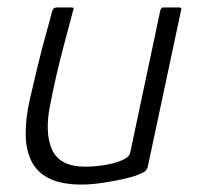

<svg xmlns="http://www.w3.org/2000/svg" viewBox="-20 -492 529 516"><path d="M200 4Q144 4 111 -13Q78 -30 63.5 -61Q49 -92 49 -132.5Q49 -173 59 -220Q70 -268 81.5 -315.5Q93 -363 104 -402Q115 -441 120 -462Q123 -469 126 -470.5Q129 -472 136 -472H168Q175 -472 177 -471Q179 -470 176 -462Q174 -455 167.5 -430Q161 -405 151.5 -369.5Q142 -334 132.5 -293.5Q123 -253 116 -216Q99 -137 119.5 -90.5Q140 -44 210 -44Q219 -44 238 -45.5Q257 -47 277 -51.5Q297 -56 312.5 -63.5Q328 -71 330 -82L411 -465Q413 -468 414 -470Q415 -472 417 -472H462Q464 -472 466 -471Q468 -470 467 -466L378 -48Q376 -36 369 -31Q362 -26 342 -19Q334 -16 309.5 -10.5Q285 -5 255 -0.5Q225 4 200 4Z"/></svg>

Font: Glory Light
Style: Italic
Weight: 300
Italic angle: -12°
Version: Version 1.011